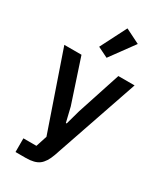

<svg xmlns="http://www.w3.org/2000/svg" viewBox="-254 -937 1055 1240"><g transform="rotate(30 273.5 -316.5)"><path d="M419 -789 289 -611 212 -649 311 -843ZM84 210V108H181L208 25L11 -547H139L246 -223L272 -115H278L308 -223L414 -547H535L313 101Q292 160 259 185Q226 210 161 210Z"/></g></svg>

Font: IBM Plex Sans JP SemiBold
Style: Regular
Weight: 600
Designer: Mike Abbink; Paul van der Laan; Pieter van Rosmalen; Wujin Sim; Yejin Wi; Jinhee Kim; Boomi Park; Yona Kim; Kichan Ma
Foundry: Sandoll Inc.
Version: Version 1.001